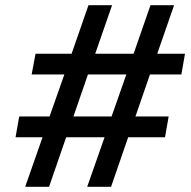

<svg xmlns="http://www.w3.org/2000/svg" viewBox="-20 -720 737 740"><path d="M558 -433 502 -271H630L616 -191H474L408 0H316L383 -191H235L169 0H77L144 -191H40L54 -271H171L228 -433H102L117 -513H256L321 -700H412L347 -513H495L560 -700H651L586 -513H693L679 -433ZM467 -433H319L263 -271H410Z"/></svg>

Font: Chakra Petch Medium
Style: Italic
Weight: 500
Italic angle: -10°
Designer: Katatrad Aksorn Co.,Ltd.
Foundry: Cadson Demak Co.,Ltd.
Version: Version 1.000; ttfautohint (v1.6)